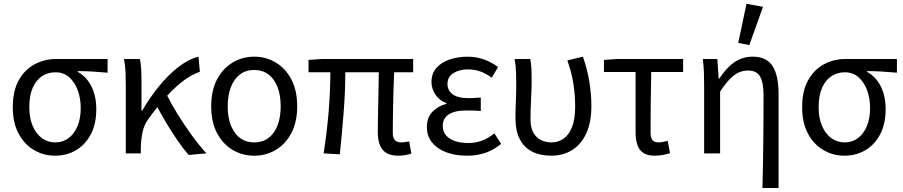

<svg xmlns="http://www.w3.org/2000/svg" viewBox="-20 -790 4652 989"><path d="M263.9 12Q205.1 12 155.5 -16.9Q105.8 -45.7 75.9 -101.5Q45.9 -157.2 45.9 -237.7Q45.9 -323 77.5 -378.2Q109.1 -433.3 159.7 -459.7Q210.4 -486.1 268.1 -486.1H534.1V-415.6Q492.8 -419.4 456.9 -421.4Q420.9 -423.5 380.4 -423.8V-419.8Q425.5 -395.1 450.8 -345.5Q476 -295.8 476 -227.4Q476 -151.7 447.8 -98.2Q419.6 -44.6 371.5 -16.3Q323.4 12 263.9 12ZM264.6 -56.5Q303.1 -56.5 332.6 -78.1Q362.1 -99.8 379 -139.6Q395.8 -179.4 395.8 -234Q395.8 -282.6 380.6 -324.6Q365.3 -366.6 336.4 -392.1Q307.5 -417.6 265.9 -417.6Q227.5 -417.6 197 -397.9Q166.5 -378.2 148.7 -338.3Q130.9 -298.4 130.9 -237.7Q130.9 -182 148.4 -141.3Q165.9 -100.5 196 -78.5Q226.2 -56.5 264.6 -56.5Z M628 0V-352.6Q628 -382 626.6 -417.8Q625.3 -453.6 618.5 -486.1H700.1Q705.4 -466.8 707.1 -435.9Q708.8 -404.9 708.8 -372.7V-220.6H712.8Q751.3 -287.2 798.8 -345.5Q846.2 -403.8 898.4 -444.5Q950.6 -485.1 1002.3 -498.1L1009.6 -420.3Q969.4 -406.9 927.4 -376Q885.3 -345 840.1 -295.9Q794.9 -246.8 745.4 -178.8Q723.4 -149.6 714.7 -111.3Q706 -72.9 705.3 -25.3V0ZM951.8 8.2Q924.7 -23 895 -65.9Q865.3 -108.8 836.6 -156.6Q808 -204.3 784.4 -250L838.4 -302.6Q862.7 -253.9 896.4 -199.5Q930.1 -145.1 968.1 -92.9Q1006 -40.8 1043.4 0Z M1289.4 12Q1228.5 12 1178.3 -17.7Q1128.2 -47.5 1098 -104.4Q1067.9 -161.3 1067.9 -242.4Q1067.9 -324.2 1098 -381.1Q1128.2 -438 1178.3 -468Q1228.5 -498.1 1289.4 -498.1Q1350.2 -498.1 1400.4 -468Q1450.6 -438 1480.7 -381.1Q1510.8 -324.2 1510.8 -242.4Q1510.8 -161.3 1480.7 -104.4Q1450.6 -47.5 1400.4 -17.7Q1350.2 12 1289.4 12ZM1289.4 -56.5Q1354.3 -56.5 1390 -107.4Q1425.8 -158.2 1425.8 -242.4Q1425.8 -298.7 1409.7 -341Q1393.5 -383.2 1363 -406.4Q1332.4 -429.6 1289.4 -429.6Q1246.3 -429.6 1215.8 -406.4Q1185.2 -383.2 1169.1 -341Q1152.9 -298.7 1152.9 -242.4Q1152.9 -158.2 1189 -107.4Q1225.1 -56.5 1289.4 -56.5Z M2031.8 12Q1993.8 12 1970.5 -2Q1947.1 -16 1936.5 -43.4Q1926 -70.7 1926 -110.3Q1926 -129 1926.5 -163.9Q1927 -198.7 1928 -242.7Q1929 -286.6 1929.8 -332.2Q1930.6 -377.8 1931.2 -417.8H1758.6Q1758.6 -316.1 1749.8 -206.4Q1741.1 -96.7 1730.4 4.9L1646.9 0Q1663.4 -102.8 1672.5 -211.2Q1681.6 -319.7 1681.6 -417.8H1569.3V-481.4L1639 -486.1H2108.2V-417.8H2010.5Q2008.5 -376.8 2007 -329.6Q2005.5 -282.5 2004.7 -237.4Q2003.9 -192.2 2003.6 -157.1Q2003.3 -121.9 2003.3 -104.3Q2003.3 -79.3 2014.4 -67.9Q2025.6 -56.5 2048.5 -56.5Q2055.3 -56.5 2064.6 -58Q2073.9 -59.5 2087.7 -61.7L2098.8 1.1Q2086.4 5.2 2069.8 8.6Q2053.3 12 2031.8 12Z M2384.5 12Q2324.4 12 2278.2 -5.7Q2232 -23.4 2205.5 -56.1Q2179 -88.8 2179 -134.1Q2179 -186.3 2208.5 -215.4Q2237.9 -244.5 2279.3 -255.1V-259.1Q2242.3 -272.8 2222.5 -303.1Q2202.6 -333.5 2202.6 -367.4Q2202.6 -411.7 2228.3 -440.5Q2253.9 -469.4 2296.3 -483.7Q2338.7 -498 2388.7 -498Q2432.7 -498 2472.4 -483.9Q2512.2 -469.8 2545.7 -444.8L2513.1 -389.9Q2484.6 -410.9 2454.6 -421.7Q2424.7 -432.6 2390.9 -432.6Q2346.3 -432.6 2315.6 -413.5Q2284.9 -394.5 2284.9 -357.4Q2284.9 -324.6 2311.3 -304.5Q2337.8 -284.4 2395.7 -284.4Q2410.4 -284.4 2424.2 -285.5Q2438.1 -286.6 2456.5 -287.6V-218.2Q2435.5 -220.2 2417.4 -220.5Q2399.4 -220.8 2381.1 -220.8Q2321.7 -220.8 2291.2 -200.4Q2260.7 -180 2260.7 -141.3Q2260.7 -100.3 2295.7 -76.9Q2330.6 -53.4 2392.8 -53.4Q2428 -53.4 2459.9 -64.5Q2491.9 -75.5 2526.6 -103.2L2561.4 -48.5Q2517.3 -14.5 2476.4 -1.3Q2435.4 12 2384.5 12Z M2819.8 12Q2762 12 2720.4 -9.4Q2678.9 -30.8 2657 -73.9Q2635.2 -116.9 2635.2 -180.5Q2635.2 -223.6 2637.2 -266.5Q2639.2 -309.5 2639.2 -352.6Q2639.2 -382 2638.2 -414.9Q2637.1 -447.9 2631 -486.1H2711.1Q2716.4 -461.1 2717.5 -433Q2718.5 -404.9 2718.5 -372.7Q2718.5 -331.8 2715.5 -276.4Q2712.5 -220.9 2712.5 -175.6Q2712.5 -132.2 2727.6 -106.1Q2742.7 -80.1 2767.4 -68.3Q2792.1 -56.5 2821.1 -56.5Q2856.1 -56.5 2883.6 -76.2Q2911 -95.9 2926.9 -136.5Q2942.7 -177.2 2942.7 -240.3Q2942.7 -296 2934.3 -354.1Q2925.9 -412.2 2902.6 -478.5L2982.6 -498.1Q3004.6 -435 3015.4 -371.4Q3026.2 -307.8 3026.2 -243Q3026.2 -160.5 3000.2 -103.5Q2974.2 -46.5 2927.6 -17.3Q2880.9 12 2819.8 12Z M3353.4 12Q3316.3 12 3294.4 -2Q3272.6 -16 3263.2 -43.4Q3253.8 -70.7 3253.8 -110.3V-419.1H3091V-481.4L3160.7 -486.1H3498.8V-419.1H3334.5Q3332.8 -336.8 3331.9 -257.3Q3331.1 -177.7 3331.1 -104.3Q3331.1 -79.3 3341.4 -67.9Q3351.8 -56.5 3371.6 -56.5Q3383.7 -56.5 3395.4 -58.8Q3407.2 -61.1 3419.5 -64.5L3431.4 -0.9Q3417 3.5 3396.6 7.8Q3376.1 12 3353.4 12Z M3907.4 178.5Q3908.8 119.3 3910.1 57.3Q3911.3 -4.7 3911.8 -66.4Q3912.4 -128.2 3912.8 -186.6Q3913.1 -245.1 3913.1 -297.4Q3913.1 -365.6 3895 -396.1Q3877 -426.7 3834.1 -426.7Q3807.4 -426.7 3784.8 -416.5Q3762.2 -406.4 3739.3 -382.6Q3716.4 -358.9 3689.3 -318.1V0H3607V-352.6Q3607 -382 3606 -414.9Q3604.9 -447.9 3600.1 -486.1H3675L3681.9 -384.6H3684.6Q3722.2 -441.5 3763.4 -469.8Q3804.6 -498.1 3858.1 -498.1Q3928.5 -498.1 3959.5 -449.5Q3990.4 -401 3990.4 -308V178.5ZM3839.7 -557.8 3782.6 -568.9 3825.2 -770.4 3910.3 -755Z M4329.9 12Q4271.1 12 4221.5 -16.9Q4171.8 -45.7 4141.9 -101.5Q4111.9 -157.2 4111.9 -237.7Q4111.9 -323 4143.5 -378.2Q4175.1 -433.3 4225.7 -459.7Q4276.4 -486.1 4334.1 -486.1H4600.1V-415.6Q4558.8 -419.4 4522.9 -421.4Q4486.9 -423.5 4446.4 -423.8V-419.8Q4491.5 -395.1 4516.8 -345.5Q4542 -295.8 4542 -227.4Q4542 -151.7 4513.8 -98.2Q4485.6 -44.6 4437.5 -16.3Q4389.4 12 4329.9 12ZM4330.6 -56.5Q4369.1 -56.5 4398.6 -78.1Q4428.1 -99.8 4445 -139.6Q4461.8 -179.4 4461.8 -234Q4461.8 -282.6 4446.6 -324.6Q4431.3 -366.6 4402.4 -392.1Q4373.5 -417.6 4331.9 -417.6Q4293.5 -417.6 4263 -397.9Q4232.5 -378.2 4214.7 -338.3Q4196.9 -298.4 4196.9 -237.7Q4196.9 -182 4214.4 -141.3Q4231.9 -100.5 4262 -78.5Q4292.2 -56.5 4330.6 -56.5Z"/></svg>

Font: Source Sans Variable
Style: Regular
Weight: 200
Designer: Paul D. Hunt
Foundry: Adobe Systems Incorporated
Version: Version 3.006;hotconv 1.0.111;makeotfexe 2.5.65597